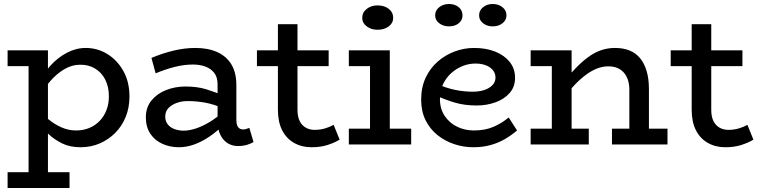

<svg xmlns="http://www.w3.org/2000/svg" viewBox="-20 -723 3808 961"><path d="M383 14Q330 14 290.5 -5.5Q251 -25 220.5 -54Q190 -83 167 -110V-181Q190 -153 220.5 -127.5Q251 -102 286.5 -86Q322 -70 361 -70Q397 -70 427 -82.5Q457 -95 479 -118Q501 -141 513 -172Q525 -203 525 -241Q525 -289 506.5 -325Q488 -361 455 -380.5Q422 -400 379 -399Q340 -399 301 -376Q262 -353 228.5 -313.5Q195 -274 170 -222V-298Q194 -352 231.5 -393.5Q269 -435 315 -459Q361 -483 409 -483Q468 -483 517.5 -452.5Q567 -422 597.5 -367.5Q628 -313 628 -240Q628 -184 609 -137.5Q590 -91 556.5 -57.5Q523 -24 479 -5Q435 14 383 14ZM18 218V139H328V218ZM123 197V-471H220V197ZM18 -392V-471H216V-392Z M1171 8Q1142 8 1119 -6.5Q1096 -21 1082.5 -49Q1069 -77 1069 -116V-301Q1069 -337 1052 -358.5Q1035 -380 1007.5 -390Q980 -400 946 -400Q901 -400 854 -388Q807 -376 759 -356L738 -433Q792 -456 848 -469.5Q904 -483 958 -483Q1022 -483 1068 -462Q1114 -441 1138.5 -400Q1163 -359 1163 -297V-124Q1163 -98 1172 -86.5Q1181 -75 1197 -75Q1206 -75 1214 -78Q1222 -81 1228 -83L1249 -12Q1238 -5 1217.5 1.5Q1197 8 1171 8ZM875 14Q831 14 793 -3Q755 -20 732.5 -53.5Q710 -87 710 -136Q710 -186 738.5 -220.5Q767 -255 812 -272.5Q857 -290 908 -290Q967 -290 1011 -276.5Q1055 -263 1102 -243V-179Q1049 -202 1005.5 -209.5Q962 -217 925 -217Q894 -218 867.5 -209Q841 -200 824 -183Q807 -166 807 -139Q807 -116 820 -100Q833 -84 854.5 -76.5Q876 -69 900 -69Q926 -69 959 -79.5Q992 -90 1028.5 -112Q1065 -134 1102 -167L1100 -99Q1066 -65 1028.5 -39.5Q991 -14 952.5 0Q914 14 875 14Z M1539 14Q1490 14 1451.5 -8Q1413 -30 1392 -71.5Q1371 -113 1371 -174V-602H1469V-173Q1469 -138 1480.5 -116Q1492 -94 1511.5 -83.5Q1531 -73 1554 -73Q1582 -73 1606 -80Q1630 -87 1650 -98L1680 -24Q1655 -9 1620 2.5Q1585 14 1539 14ZM1266 -392V-471H1625V-392Z M1832 -22V-471H1931V-22ZM1726 0V-79H2038V0ZM1726 -392V-471H1908V-392ZM1869 -574Q1838 -574 1815.5 -591Q1793 -608 1793 -633Q1793 -661 1815.5 -678.5Q1838 -696 1869 -696Q1904 -696 1926 -678.5Q1948 -661 1948 -633Q1948 -608 1926 -591Q1904 -574 1869 -574Z M2349 14Q2300 14 2253.5 -1.5Q2207 -17 2169.5 -47Q2132 -77 2110 -121.5Q2088 -166 2088 -224Q2088 -286 2110.5 -334Q2133 -382 2171 -415Q2209 -448 2256 -465.5Q2303 -483 2353 -483Q2413 -483 2459 -464.5Q2505 -446 2531.5 -412.5Q2558 -379 2558 -334Q2558 -288 2530.5 -257Q2503 -226 2459 -210.5Q2415 -195 2366 -195Q2305 -195 2256.5 -209.5Q2208 -224 2162 -245L2161 -305Q2214 -282 2258.5 -273Q2303 -264 2345 -264Q2377 -264 2402.5 -272Q2428 -280 2444 -296Q2460 -312 2460 -334Q2460 -366 2432 -385.5Q2404 -405 2360 -405Q2327 -405 2295.5 -392.5Q2264 -380 2238.5 -357Q2213 -334 2197.5 -301.5Q2182 -269 2182 -227Q2182 -178 2206 -142.5Q2230 -107 2268.5 -88.5Q2307 -70 2352 -70Q2408 -70 2450.5 -88.5Q2493 -107 2526 -135L2568 -70Q2540 -46 2507.5 -27Q2475 -8 2435.5 3Q2396 14 2349 14ZM2446 -591Q2418 -591 2398 -606.5Q2378 -622 2378 -646Q2378 -671 2398 -687Q2418 -703 2446 -703Q2475 -703 2495 -687Q2515 -671 2515 -646Q2515 -622 2495 -606.5Q2475 -591 2446 -591ZM2227 -591Q2199 -591 2178.5 -606.5Q2158 -622 2158 -646Q2158 -671 2178.5 -687Q2199 -703 2227 -703Q2257 -703 2276 -687Q2295 -671 2295 -646Q2295 -622 2276 -606.5Q2257 -591 2227 -591Z M3130 0V-274Q3130 -301 3123 -322.5Q3116 -344 3102.5 -359.5Q3089 -375 3069.5 -383Q3050 -391 3024 -391Q2997 -391 2969.5 -380.5Q2942 -370 2914 -349.5Q2886 -329 2858.5 -300.5Q2831 -272 2803 -236V-316Q2835 -355 2865.5 -386Q2896 -417 2926.5 -439Q2957 -461 2989.5 -472Q3022 -483 3058 -483Q3099 -483 3130.5 -470.5Q3162 -458 3183.5 -432Q3205 -406 3216.5 -367.5Q3228 -329 3228 -277V0ZM2636 0V-79H2927V0ZM2742 0V-471H2841V0ZM2636 -392V-471H2820V-392ZM3043 0V-79H3321V0Z M3610 14Q3561 14 3522.5 -8Q3484 -30 3463 -71.5Q3442 -113 3442 -174V-602H3540V-173Q3540 -138 3551.5 -116Q3563 -94 3582.5 -83.5Q3602 -73 3625 -73Q3653 -73 3677 -80Q3701 -87 3721 -98L3751 -24Q3726 -9 3691 2.5Q3656 14 3610 14ZM3337 -392V-471H3696V-392Z"/></svg>

Font: BioRhyme
Style: Regular
Weight: 400
Designer: Aoife Mooney
Foundry: Aoife Mooney Type
Version: Version 1.600;gftools[0.9.33]